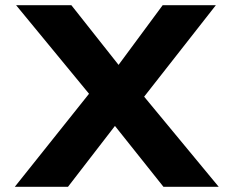

<svg xmlns="http://www.w3.org/2000/svg" viewBox="-20 -720 900 740"><path d="M610 0 359 -315 42 -700H255L497 -394L823 0ZM37 0 341 -381 475 -302 242 0ZM518 -325 386 -401 607 -700H812Z"/></svg>

Font: Lexend Giga
Style: Bold
Weight: 700
Version: Version 1.007